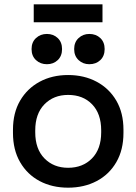

<svg xmlns="http://www.w3.org/2000/svg" viewBox="-20 -854 631 888"><path d="M40 -239V-254Q40 -332 73 -388.5Q106 -445 163.5 -476Q221 -507 295 -507Q369 -507 427 -476Q485 -445 518 -388.5Q551 -332 551 -254V-239Q551 -161 518 -104Q485 -47 427 -16.5Q369 14 295 14Q221 14 163.5 -16.5Q106 -47 73 -104Q40 -161 40 -239ZM448 -242V-251Q448 -328 406 -371.5Q364 -415 295 -415Q228 -415 185.5 -371.5Q143 -328 143 -251V-242Q143 -165 185.5 -121.5Q228 -78 295 -78Q363 -78 405.5 -121.5Q448 -165 448 -242ZM323 -627Q323 -659 343.5 -678Q364 -697 393 -697Q424 -697 444 -678Q464 -659 464 -627Q464 -595 444 -576Q424 -557 393 -557Q364 -557 343.5 -576Q323 -595 323 -627ZM126 -627Q126 -659 146.5 -678Q167 -697 197 -697Q227 -697 247 -678Q267 -659 267 -627Q267 -595 247 -576Q227 -557 197 -557Q167 -557 146.5 -576Q126 -595 126 -627ZM136 -751V-834H454V-751Z"/></svg>

Font: Space Grotesk Frontify Medium
Style: Regular
Weight: 500
Designer: Florian Karsten
Version: Version 2.000